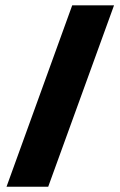

<svg xmlns="http://www.w3.org/2000/svg" viewBox="-20 -695 452 724"><path d="M252.3 -674.9H410L161.8 9.1H4.6Z"/></svg>

Font: Khula ExtraBold
Style: Regular
Weight: 800
Designer: Erin McLaughlin, Steve Matteson
Version: Version 1.002;PS 1.0;hotconv 1.0.72;makeotf.lib2.5.5900; ttf